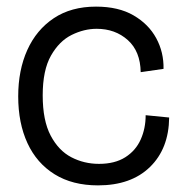

<svg xmlns="http://www.w3.org/2000/svg" viewBox="-20 -547 553 580"><path d="M276 13Q199 13 145 -20.5Q91 -54 63 -114.5Q35 -175 35 -256Q35 -335 62.5 -396Q90 -457 142.5 -492Q195 -527 270 -527Q338 -527 383.5 -500.5Q429 -474 452 -431.5Q475 -389 474 -339L405 -329Q404 -392 366 -426Q328 -460 272 -460Q234 -460 196.5 -441.5Q159 -423 134 -379Q109 -335 109 -259Q109 -183 133 -137.5Q157 -92 195.5 -72Q234 -52 279 -52Q327 -52 358.5 -72Q390 -92 405 -125.5Q420 -159 420 -199L491 -192Q490 -98 433 -42.5Q376 13 276 13Z"/></svg>

Font: Bricolage Grotesque 48pt Light
Style: Regular
Weight: 300
Designer: Mathieu Triay
Foundry: Atelier Triay
Version: Version 1.000; ttfautohint (v1.8.4.7-5d5b);gftools[0.9.32]